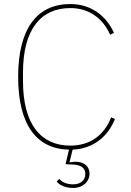

<svg xmlns="http://www.w3.org/2000/svg" viewBox="-20 -730 650 952"><path d="M329 -690C420 -690 490 -640 526 -558L545 -567C507 -652 431 -710 329 -710C164 -710 70 -589 70 -349C70 -112 161 9 322 12L305 84L342 86C387 88 403 107 403 132C403 166 378 184 342 184C312 184 288 174 274 157L261 170C273 187 304 202 342 202C393 202 424 169 424 131C424 95 396 72 357 72C348 72 336 73 327 75L325 73L340 12C441 8 515 -52 550 -140L531 -148C497 -61 428 -8 329 -8C183 -8 94 -113 94 -328V-370C94 -585 183 -690 329 -690Z"/></svg>

Font: IBM Plex Arabic Thin
Style: Regular
Weight: 100
Designer: Mike Abbink, Paul van der Laan, Pieter van Rosmalen, Wael Morcos, Khajak Apelian
Foundry: Bold Monday
Version: Version 1.0